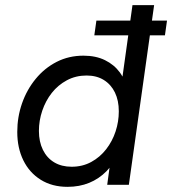

<svg xmlns="http://www.w3.org/2000/svg" viewBox="-20 -717 668 745"><path d="M242 8Q182 8 138 -19.5Q94 -47 70.5 -95Q47 -143 47 -205Q47 -263 65.5 -316Q84 -369 118.5 -411Q153 -453 200 -477Q247 -501 304 -501Q352 -501 387.5 -483.5Q423 -466 445 -436Q467 -406 472 -367L445 -346L494 -697H578L480 0H396L416 -147L441 -125Q422 -82 393 -52.5Q364 -23 326 -7.5Q288 8 242 8ZM258 -70Q300 -70 334 -88.5Q368 -107 392 -138Q416 -169 428.5 -207Q441 -245 441 -285Q441 -327 426 -358Q411 -389 383 -406.5Q355 -424 316 -424Q274 -424 239.5 -405.5Q205 -387 181 -356.5Q157 -326 144 -287.5Q131 -249 131 -209Q131 -167 146.5 -135.5Q162 -104 190.5 -87Q219 -70 258 -70ZM346 -580 354 -637H628L620 -580Z"/></svg>

Font: Hanken Grotesk
Style: Italic
Weight: 400
Italic angle: -8°
Designer: Alfredo Marco Pradil
Foundry: Hanken Design Co.
Version: Version 3.013